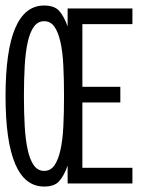

<svg xmlns="http://www.w3.org/2000/svg" viewBox="-27 -668 593 699"><path d="M206.1 -317.9Q206.1 -377.9 203.6 -428.5Q201.2 -479 193.1 -514.9Q185.1 -550.8 171.1 -570.8Q157.2 -590.8 133.8 -590.8Q110.8 -590.8 96.4 -570.8Q82 -550.8 74 -514.9Q65.9 -479 63 -428.5Q60.1 -377.9 60.1 -317.9Q60.1 -257.8 63 -208Q65.9 -158.2 74 -122.1Q82 -85.9 96.4 -65.9Q110.8 -45.9 133.8 -45.9Q157.2 -45.9 171.1 -65.9Q185.1 -85.9 193.1 -122.1Q201.2 -158.2 203.6 -208Q206.1 -257.8 206.1 -317.9ZM133.8 11.2Q-6.8 11.2 -6.8 -317.9Q-6.8 -647.9 133.8 -647.9Q169.9 -647.9 187.5 -629.4Q205.1 -610.8 219.2 -571.8V-637.2H455.1V-580.1H272.9V-352.1H411.1V-294.9H272.9V-57.1H455.1V0H219.2V-64.9Q205.1 -25.9 187.5 -7.3Q169.9 11.2 133.8 11.2Z"/></svg>

Font: Anonymous Pro
Style: Regular
Weight: 400
Monospace: yes
Designer: Mark Simonson
Version: Version 1.003